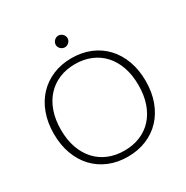

<svg xmlns="http://www.w3.org/2000/svg" viewBox="-197 -1048 1185 1221"><g transform="rotate(-30 396.0 -437.5)"><path d="M733 -354Q733 -272 708.5 -205.2Q684 -138.5 639.5 -91.2Q595 -44 532.8 -18.2Q470.5 7.5 395.5 7.5Q320.5 7.5 258.5 -18.2Q196.5 -44 152 -91.2Q107.5 -138.5 83 -205.2Q58.5 -272 58.5 -354Q58.5 -435.5 83 -502.2Q107.5 -569 152 -616.2Q196.5 -663.5 258.5 -689.5Q320.5 -715.5 395.5 -715.5Q470.5 -715.5 532.8 -689.8Q595 -664 639.5 -616.5Q684 -569 708.5 -502.2Q733 -435.5 733 -354ZM680 -354Q680 -428 659.5 -487Q639 -546 601.5 -587Q564 -628 511.5 -649.8Q459 -671.5 395.5 -671.5Q332.5 -671.5 280 -649.8Q227.5 -628 189.8 -587Q152 -546 131.2 -487Q110.5 -428 110.5 -354Q110.5 -279.5 131.2 -220.8Q152 -162 189.8 -121Q227.5 -80 280 -58.5Q332.5 -37 395.5 -37Q459 -37 511.5 -58.5Q564 -80 601.5 -121Q639 -162 659.5 -220.8Q680 -279.5 680 -354ZM438.5 -838Q438.5 -829.5 435 -821.8Q431.5 -814 425.5 -808.2Q419.5 -802.5 411.5 -799Q403.5 -795.5 395 -795.5Q386.5 -795.5 378.8 -799Q371 -802.5 365 -808.2Q359 -814 355.5 -821.8Q352 -829.5 352 -838Q352 -847 355.5 -854.8Q359 -862.5 365 -868.5Q371 -874.5 378.8 -878Q386.5 -881.5 395 -881.5Q403.5 -881.5 411.5 -878Q419.5 -874.5 425.5 -868.5Q431.5 -862.5 435 -854.8Q438.5 -847 438.5 -838Z"/></g></svg>

Font: Lato 2
Style: Regular
Weight: 300
Designer: Lukasz Dziedzic with Adam Twardoch and Botio Nikoltchev
Foundry: tyPoland Lukasz Dziedzic
Version: Version 2.015; 2015-08-06; http://www.latofonts.com/